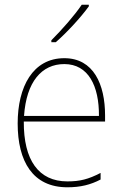

<svg xmlns="http://www.w3.org/2000/svg" viewBox="-20 -785 521 815"><path d="M357 -758V-765H327C296 -719 243 -659 198 -614V-606H217C264 -647 323 -711 357 -758ZM253 -538C119 -538 55 -416 55 -261C55 -100 119 10 266 10C322 10 365 -1 407 -23V-51C355 -24 319 -15 266 -15C144 -15 80 -105 81 -269H426V-295C426 -427 377 -538 253 -538ZM253 -513C355 -513 401 -420 400 -293H82C92 -438 157 -513 253 -513Z"/></svg>

Font: Noto Sans Gurmukhi SemiCondensed Thin
Style: Regular
Weight: 100
Width: 4
Designer: Jelle Bosma - Monotype Design Team
Foundry: Monotype Imaging Inc.
Version: Version 2.004